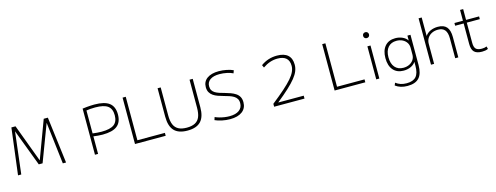

<svg xmlns="http://www.w3.org/2000/svg" viewBox="-21 -1719 7548 2919"><g transform="rotate(-15 3753.0 -260.0)"><path d="M60 0 151 -730H216L437 -137H439L660 -730H725L816 0H765L687 -657H686L468 -80H408L190 -657H189L111 0Z M1271 -726Q1307 -731 1340 -734Q1373 -737 1403 -738.5Q1433 -740 1459 -740Q1619 -740 1693 -682.5Q1767 -625 1767 -503Q1767 -380 1693.5 -322.5Q1620 -265 1464 -265Q1428 -265 1390 -268.5Q1352 -272 1296 -279L1298 -325Q1356 -318 1391.5 -315Q1427 -312 1459 -312Q1596 -312 1656.5 -357Q1717 -402 1717 -503Q1717 -604 1656.5 -649Q1596 -694 1459 -694Q1422 -694 1380.5 -691Q1339 -688 1292 -680L1320 -707V0H1271Z M1901 0V-730H1951V-46H2384V0Z M2728 10Q2586 10 2519 -61.5Q2452 -133 2452 -283V-730H2501V-290Q2501 -200 2524.5 -144.5Q2548 -89 2598 -62.5Q2648 -36 2728 -36Q2808 -36 2858.5 -62.5Q2909 -89 2932 -144.5Q2955 -200 2955 -290V-730H3005V-283Q3005 -133 2937.5 -61.5Q2870 10 2728 10Z M3398 10Q3335 10 3271 -3.5Q3207 -17 3162 -38L3176 -83Q3206 -69 3243.5 -58.5Q3281 -48 3321.5 -42Q3362 -36 3400 -36Q3499 -36 3553 -76Q3607 -116 3607 -188Q3607 -229 3590 -256Q3573 -283 3543.5 -301Q3514 -319 3475.5 -331.5Q3437 -344 3393 -356Q3349 -368 3307.5 -382.5Q3266 -397 3234 -419Q3202 -441 3183 -474Q3164 -507 3164 -555Q3164 -643 3231 -691.5Q3298 -740 3416 -740Q3477 -740 3538.5 -727.5Q3600 -715 3642 -695L3626 -650Q3587 -670 3529.5 -682Q3472 -694 3416 -694Q3320 -694 3268 -657.5Q3216 -621 3216 -555Q3216 -517 3231.5 -491.5Q3247 -466 3275 -449Q3303 -432 3340 -420Q3377 -408 3419 -397Q3466 -384 3508.5 -368.5Q3551 -353 3585 -330.5Q3619 -308 3638.5 -273.5Q3658 -239 3658 -188Q3658 -94 3589.5 -42Q3521 10 3398 10Z M4091 -46Q4210 -140 4290.5 -211.5Q4371 -283 4419 -338.5Q4467 -394 4488 -441Q4509 -488 4509 -532Q4509 -694 4327 -694Q4208 -694 4096 -616L4077 -658Q4189 -740 4332 -740Q4444 -740 4501.5 -688.5Q4559 -637 4559 -537Q4559 -487 4539.5 -437.5Q4520 -388 4474.5 -331.5Q4429 -275 4354 -205.5Q4279 -136 4170 -48V-46H4569V0H4091Z M5043 0V-730H5093V-46H5526V0Z M5698 0V-520H5747V0ZM5723 -643Q5702 -643 5689 -656Q5676 -669 5676 -689Q5676 -710 5689 -723Q5702 -736 5723 -736Q5743 -736 5756 -723Q5769 -710 5769 -689Q5769 -669 5756 -656Q5743 -643 5723 -643Z M6135 220Q6077 220 6031 206Q5985 192 5945 163L5961 123Q5999 151 6039.5 164Q6080 177 6132 177Q6234 177 6280.5 124Q6327 71 6327 -45V-105H6325Q6300 -66 6249.5 -43Q6199 -20 6137 -20Q6033 -20 5974.5 -87.5Q5916 -155 5916 -275Q5916 -395 5974.5 -462.5Q6033 -530 6137 -530Q6199 -530 6249.5 -507Q6300 -484 6326 -445H6328V-520H6376V-45Q6376 91 6317.5 155.5Q6259 220 6135 220ZM6145 -63Q6198 -63 6239 -83.5Q6280 -104 6303.5 -139.5Q6327 -175 6327 -221V-329Q6327 -375 6303.5 -410.5Q6280 -446 6239 -466.5Q6198 -487 6145 -487Q6060 -487 6012 -431.5Q5964 -376 5964 -275Q5964 -174 6012 -118.5Q6060 -63 6145 -63Z M6560 0V-730H6609V-441H6611Q6639 -483 6691 -506.5Q6743 -530 6808 -530Q6902 -530 6946 -478.5Q6990 -427 6990 -320V0H6941V-313Q6941 -402 6906 -444.5Q6871 -487 6798 -487Q6743 -487 6700 -465Q6657 -443 6633 -404.5Q6609 -366 6609 -316V0Z M7363 10Q7278 10 7240 -28.5Q7202 -67 7202 -153V-477H7068V-520H7202V-690H7251V-520H7456V-477H7251V-158Q7251 -91 7278.5 -63Q7306 -35 7371 -35Q7393 -35 7411 -38.5Q7429 -42 7448 -49L7458 -8Q7435 2 7413 6Q7391 10 7363 10Z"/></g></svg>

Font: M PLUS 2 Light
Style: Regular
Weight: 300
Designer: Coji Morishita
Foundry: UNDERFOREST DESIGN
Version: Version 1.001